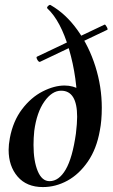

<svg xmlns="http://www.w3.org/2000/svg" viewBox="-20 -746 457 779"><path d="M15 -138Q15 -159 20 -186Q33 -255 69.5 -303Q106 -351 153 -375Q200 -399 242 -399Q277 -399 306 -381.5Q335 -364 349 -333L288 -204Q294 -252 294 -303Q294 -431 260 -546.5Q226 -662 172 -712L171 -714Q171 -719 177 -723.5Q183 -728 186 -725Q247 -690 294 -624.5Q341 -559 367 -476.5Q393 -394 393 -309Q393 -256 385 -216Q372 -142 336.5 -90.5Q301 -39 253.5 -13Q206 13 154 13Q88 13 51.5 -29.5Q15 -72 15 -138ZM288 -204Q293 -246 293 -272Q293 -378 228 -378Q191 -378 160 -334Q129 -290 119 -215Q116 -185 116 -158Q116 -93 133 -52Q150 -11 181 -11Q219 -11 246.5 -58Q274 -105 288 -204ZM141 -495Q136 -495 131 -504.5Q126 -514 130 -516L404 -646Q407 -648 413 -637Q419 -626 415 -625L142 -495Z"/></svg>

Font: Cormorant Infant
Style: Bold Italic
Weight: 700
Italic angle: -10°
Designer: Christian Thalmann (Catharsis Fonts)
Foundry: Catharsis Fonts
Version: Version 4.000